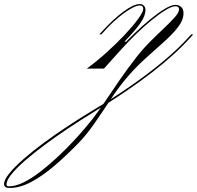

<svg xmlns="http://www.w3.org/2000/svg" viewBox="-491 -339 975 949"><path d="M10 -169H0L12 -182Q68 -244 119 -281.5Q170 -319 200 -319Q212 -319 220 -311Q228 -303 228 -290Q228 -262 204.5 -227Q181 -192 124 -133H137L111 -98L23 0H-62Q-15 -34 34 -78Q83 -122 124.5 -166Q166 -210 191.5 -245Q217 -280 217 -295Q217 -312 199 -312Q183 -312 153 -294.5Q123 -277 88.5 -247.5Q54 -218 22 -182ZM416 -274Q416 -240 388.5 -204.5Q361 -169 317 -130Q273 -91 223.5 -46Q174 -1 129 53Q93 96 54.5 154.5Q16 213 -23.5 270Q-63 327 -103 368Q-162 429 -221 479.5Q-280 530 -336 560Q-392 590 -443 590Q-459 590 -465 584.5Q-471 579 -471 571Q-471 550 -445 518Q-419 486 -374.5 447Q-330 408 -274.5 367Q-219 326 -159 286.5Q-99 247 -43 213Q59 152 151 88.5Q243 25 317.5 -37.5Q392 -100 442 -156L454 -169H464L455 -159Q380 -74 261.5 18Q143 110 -36 220Q-95 256 -155.5 296.5Q-216 337 -270.5 377.5Q-325 418 -367.5 455Q-410 492 -434.5 522.5Q-459 553 -459 573Q-459 582 -447 582Q-414 582 -374.5 562.5Q-335 543 -293.5 511Q-252 479 -211 441Q-170 403 -135 366Q-100 329 -74 298Q-48 267 -35 251Q0 205 31.5 158Q63 111 99 58.5Q135 6 183 -56Q215 -97 251.5 -133.5Q288 -170 320.5 -200.5Q353 -231 373.5 -254.5Q394 -278 394 -293Q394 -308 376 -308Q358 -308 327 -289Q296 -270 258 -239Q220 -208 182 -171Q144 -134 111 -98H100Q133 -135 172.5 -173Q212 -211 251 -243Q290 -275 323 -295Q356 -315 377 -315Q392 -315 404 -305Q416 -295 416 -274Z"/></svg>

Font: Ballet
Style: Regular
Weight: 400
Designer: Maximiliano R. Sproviero
Foundry: Omnibus-Type
Version: Version 1.100